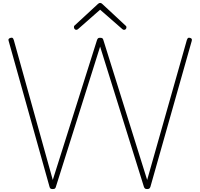

<svg xmlns="http://www.w3.org/2000/svg" viewBox="-20 -1272 1363 1306"><path d="M338 14Q328 14 323.5 10.5Q319 7 317 -1L39 -993Q36 -1001 38.5 -1006Q41 -1011 50 -1014Q60 -1017 65 -1014.5Q70 -1012 74 -999L339 -48L640 -1000Q643 -1008 647 -1011.5Q651 -1015 660 -1015Q672 -1015 676.5 -1011.5Q681 -1008 683 -1000L981 -48L1251 -1000Q1255 -1011 1259.5 -1014Q1264 -1017 1274 -1014Q1283 -1011 1284.5 -1006Q1286 -1001 1284 -993L1003 -1Q1000 7 995.5 10.5Q991 14 981 14Q971 14 966.5 10.5Q962 7 959 -1L661 -955L360 -1Q358 7 353.5 10.5Q349 14 338 14ZM499 -1069Q492 -1069 487.5 -1074.5Q483 -1080 483 -1087Q483 -1090 483.5 -1093Q484 -1096 488 -1099L645 -1244Q650 -1249 653.5 -1250.5Q657 -1252 661 -1252Q665 -1252 668.5 -1250.5Q672 -1249 677 -1244L835 -1097Q838 -1095 839 -1092Q840 -1089 840 -1086Q840 -1079 835.5 -1074Q831 -1069 824 -1069Q820 -1069 817 -1070.5Q814 -1072 811 -1075L661 -1206L512 -1075Q509 -1072 505.5 -1070.5Q502 -1069 499 -1069Z"/></svg>

Font: Playwrite NG Modern Thin
Style: Regular
Weight: 250
Designer: Veronika Burian, José Scaglione
Foundry: TypeTogether
Version: Version 1.002